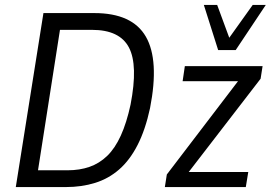

<svg xmlns="http://www.w3.org/2000/svg" viewBox="-20 -758 1097 778"><path d="M44 0 156 -705H362Q516 -705 571 -609.5Q626 -514 588 -320Q569 -232 537.5 -170.5Q506 -109 463 -71.5Q420 -34 365.5 -17Q311 0 247 0ZM134 -68H254Q303 -68 343 -82Q383 -96 414.5 -126.5Q446 -157 469.5 -208.5Q493 -260 509 -334Q540 -494 502.5 -565.5Q465 -637 353 -637H223ZM648 0 656 -51 962 -452 958 -429H720L729 -490H1044L1036 -439L727 -38L732 -61H986L976 0ZM864 -555 806 -738H860L909 -605L1004 -738H1057L935 -555Z"/></svg>

Font: Nunito Sans 10pt Condensed
Style: Italic
Weight: 400
Width: 3
Italic angle: -9°
Designer: Vernon Adams
Foundry: Vernon Adams
Version: Version 3.101;gftools[0.9.27]